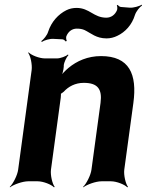

<svg xmlns="http://www.w3.org/2000/svg" viewBox="-20 -779 630 825"><path d="M340 -423C399 -423 420 -397 412 -337L373 -50C370 -26 351 11 337 24L338 26C353 14 392 0 416 0H457C481 0 516 14 527 26L530 24C520 11 511 -26 514 -50L553 -336C570 -460 536 -538 414 -538C357 -538 310 -517 274 -487C262 -477 245 -460 239 -450L242 -448C248 -459 253 -478 254 -493V-498C255 -511 266 -534 274 -542L272 -545C264 -537 239 -528 225 -528H173C149 -528 114 -542 103 -554L101 -552C111 -539 119 -502 116 -478L58 -50C55 -26 36 11 22 24L23 26C38 14 77 0 101 0H142C166 0 201 14 212 26L215 24C205 11 196 -26 199 -50L241 -359C241 -362 243 -378 241 -379L238 -375C240 -374 252 -383 254 -385C274 -407 303 -423 340 -423ZM309 -745C294 -745 279 -742 265 -735C231 -718 201 -686 187 -643C183 -628 167 -609 157 -602L160 -599C170 -606 194 -613 209 -612L249 -610C255 -609 260 -604 262 -601L267 -603C265 -607 263 -617 265 -623C273 -643 289 -656 310 -656C323 -656 334 -654 343 -650C372 -636 393 -614 438 -614C454 -614 470 -618 484 -625C518 -641 547 -672 560 -715C565 -730 580 -749 590 -755L589 -759C579 -752 553 -745 538 -746L500 -749C494 -749 488 -755 486 -758L482 -756C484 -752 485 -742 483 -736C475 -716 458 -703 437 -703C382 -703 365 -745 309 -745Z"/></svg>

Font: Asimov
Style: EdgeIt
Weight: 500
Designer: Google
Version: Version 2.000980: 2014